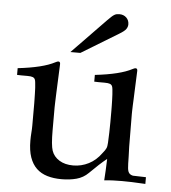

<svg xmlns="http://www.w3.org/2000/svg" viewBox="-51 -734 705 790"><g transform="rotate(5 301.5 -338.5)"><path d="M577.6 -27.8V0Q545.4 -2 521.5 -2.7Q497.6 -3.4 481 -3.4Q462.9 -3.4 444.6 -2.7Q426.3 -2 407.7 0Q410.6 -39.6 412.1 -88.9Q382.8 -65.4 342.3 -24.9Q321.8 -4.4 293.7 3.2Q265.6 10.7 231.9 10.7Q199.2 10.7 173.1 2.9Q147 -4.9 128.7 -22.2Q110.4 -39.6 100.6 -67.6Q90.8 -95.7 90.8 -136.2Q90.8 -153.3 92 -168.5Q93.3 -183.6 93.3 -198.2V-281.7Q93.3 -282.7 93.3 -289.8Q93.3 -296.9 93 -307.6Q92.8 -318.4 92.5 -330.8Q92.3 -343.3 91.6 -354.7Q90.8 -366.2 89.8 -375.2Q88.9 -384.3 87.4 -387.7Q85 -394.5 77.9 -397.5Q70.8 -400.4 55.2 -400.4Q41.5 -400.4 31 -400.4Q20.5 -400.4 12.7 -400.9V-428.7Q116.2 -440.4 165 -466.3Q173.3 -470.7 177.2 -470.7Q185.1 -470.7 185.1 -460.9Q185.1 -460 184.6 -447.5Q184.1 -435.1 183.3 -416.7Q182.6 -398.4 181.6 -376.5Q180.7 -354.5 179.9 -335Q179.2 -315.4 178.7 -300.8Q178.2 -286.1 178.2 -281.7V-186.5Q178.2 -125.5 186 -102.5Q194.3 -78.6 217.5 -64.2Q240.7 -49.8 274.9 -49.8Q308.6 -49.8 338.9 -65.2Q369.1 -80.6 391.1 -111.3Q397 -118.7 400.4 -123.5Q403.8 -128.4 405.8 -133.1Q407.7 -137.7 408.4 -142.8Q409.2 -147.9 409.7 -155.3Q410.6 -177.2 411.4 -198Q412.1 -218.8 412.1 -240.7V-281.7Q412.1 -282.7 412.1 -289.8Q412.1 -296.9 411.9 -307.6Q411.6 -318.4 411.4 -330.8Q411.1 -343.3 410.4 -354.7Q409.7 -366.2 408.7 -375.2Q407.7 -384.3 406.2 -387.7Q403.8 -394.5 396.7 -397.5Q389.6 -400.4 374 -400.4Q360.4 -400.4 349.9 -400.4Q339.4 -400.4 331.5 -400.9V-428.7Q435.1 -440.4 483.9 -466.3Q492.2 -470.7 496.1 -470.7Q503.9 -470.7 503.9 -460.9Q502.4 -415.5 500.5 -377.9Q500 -361.8 499.3 -346.2Q498.5 -330.6 498 -317.4Q497.6 -304.2 497.3 -294.7Q497.1 -285.2 497.1 -281.7L498 -147Q498 -143.6 498.5 -132.6Q499 -121.6 499.3 -109.6Q499.5 -97.7 499.8 -88.1Q500 -78.6 500 -77.6Q500.5 -66.4 501.2 -58.1Q502 -49.8 504.4 -43.9Q506.8 -38.1 511.2 -34.7Q515.6 -31.2 523.4 -29.3Q526.4 -28.8 577.6 -27.8ZM264.2 -513.7H223.1L363.3 -658.2Q372.6 -667.5 378.7 -673.1Q384.8 -678.7 389.9 -681.6Q395 -684.6 399.7 -685.5Q404.3 -686.5 410.2 -686.5Q428.2 -686.5 439.5 -675.5Q450.7 -664.6 450.7 -647.9Q450.7 -637.7 444.3 -628.4Q438 -619.1 416 -606Z"/></g></svg>

Font: XB Kayhan
Style: Regular
Weight: 400
Designer: Behnam
Foundry: Irmug
Version: Version 7.300 2009